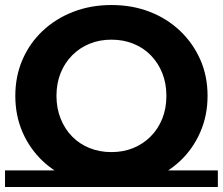

<svg xmlns="http://www.w3.org/2000/svg" viewBox="-22 -732 888 765"><path d="M423 12Q340 12 269.5 -15Q199 -42 147.5 -91Q96 -140 67.5 -206Q39 -272 39 -350Q39 -428 67.5 -494Q96 -560 148 -609Q200 -658 270 -685Q340 -712 422 -712Q505 -712 574.5 -685Q644 -658 695.5 -609Q747 -560 776 -494.5Q805 -429 805 -350Q805 -272 776 -205.5Q747 -139 695.5 -90.5Q644 -42 574.5 -15Q505 12 423 12ZM422 -126Q469 -126 508.5 -142Q548 -158 578 -188Q608 -218 624.5 -259Q641 -300 641 -350Q641 -400 624.5 -441Q608 -482 578.5 -512Q549 -542 509 -558Q469 -574 422 -574Q375 -574 335.5 -558Q296 -542 266 -512Q236 -482 219.5 -441Q203 -400 203 -350Q203 -301 219.5 -259.5Q236 -218 265.5 -188Q295 -158 335 -142Q375 -126 422 -126ZM-2 -53H846V13H-2Z"/></svg>

Font: Montserrat Underline Thin
Style: Bold
Weight: 700
Version: Version 9.000